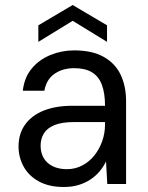

<svg xmlns="http://www.w3.org/2000/svg" viewBox="-20 -734 590 766"><path d="M235 12Q175 12 134.5 -10.5Q94 -33 74 -70Q54 -107 54 -149Q54 -201 80.5 -237.5Q107 -274 155 -293Q203 -312 268 -312H399Q399 -362 386.5 -395.5Q374 -429 347 -445.5Q320 -462 276 -462Q230 -462 197.5 -439.5Q165 -417 157 -372H71Q77 -425 106.5 -460.5Q136 -496 181 -514.5Q226 -533 276 -533Q347 -533 393 -507.5Q439 -482 461 -436.5Q483 -391 483 -330V0H408L403 -90Q393 -69 377.5 -50.5Q362 -32 341 -18Q320 -4 293.5 4Q267 12 235 12ZM247 -59Q280 -59 308.5 -74Q337 -89 357 -114.5Q377 -140 388 -171.5Q399 -203 399 -238V-247H275Q227 -247 197.5 -235Q168 -223 155 -201.5Q142 -180 142 -153Q142 -125 154 -104Q166 -83 190 -71Q214 -59 247 -59ZM133 -567V-633L270 -714L407 -633V-567L270 -651Z"/></svg>

Font: DM Sans 10pt
Style: Regular
Weight: 400
Version: Version 4.004;gftools[0.9.30]